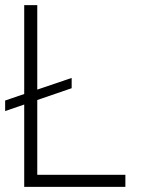

<svg xmlns="http://www.w3.org/2000/svg" viewBox="-21 -727 558 747"><path d="M257.8 -383.8 124 -337.9V-46.9H466.8V0H73.2V-320.3L-1 -294.9V-335.9L73.2 -361.3V-707H124V-378.4L257.8 -423.8Z"/></svg>

Font: Pretendard ExtraLight
Style: Regular
Weight: 200
Designer: Base glyphs from Inter by Rasmus Andersson; Hangeul glyphs from Noto Sans CJK(Source Han Sans) by Jang Soo-young and Kan
Foundry: Kil Hyung-jin
Version: Version 1.309